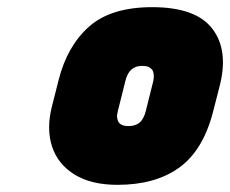

<svg xmlns="http://www.w3.org/2000/svg" viewBox="-20 -780 642 536"><path d="M405 -760Q527 -760 573 -699.5Q619 -639 593 -539L574 -465Q546 -359 479.5 -311.5Q413 -264 308 -264Q235 -264 188.5 -292.5Q142 -321 125.5 -370.5Q109 -420 125 -483L144 -558Q168 -652 229 -706Q290 -760 405 -760ZM376 -596Q340 -596 330 -554L309 -470Q306 -459 307 -451.5Q308 -444 311 -439Q319 -428 338 -428Q358 -428 369.5 -437.5Q381 -447 387 -470L408 -554Q412 -574 405 -585Q401 -590 395 -593Q389 -596 376 -596Z"/></svg>

Font: Recursive Mn Lnr St XBk
Style: Italic
Weight: 1000
Italic angle: -15°
Monospace: yes
Version: Version 1.079;hotconv 1.0.112;makeotfexe 2.5.65598; ttfautoh